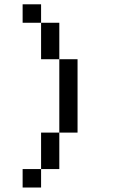

<svg xmlns="http://www.w3.org/2000/svg" viewBox="-20 -796 540 874"><path d="M83 -692.4V-776.4H167V-692.4ZM250 -192.4V-26.4H167V-192.4ZM250 -192.4V-526.4H167V-692.4H250V-526.4H333V-192.4ZM167 -26.4V57.6H83V-26.4Z"/></svg>

Font: KH Dot Kodenmachou 12
Style: Regular
Weight: 400
Designer: Original version for X68000 by Keitarou Hiraki (http://hp.vector.co.jp/authors/VA000874/) / TrueType conversion by Homem
Version: Version 1.00.20150527